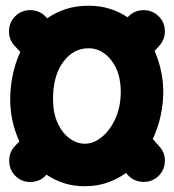

<svg xmlns="http://www.w3.org/2000/svg" viewBox="-20 -583 606 670"><path d="M529.8 34.2Q506.8 53.7 475.8 51.5Q444.8 49.3 424.8 26.4L419.9 20.5Q390.1 42 354.2 54.4Q318.4 66.9 275.9 66.9Q236.8 66.9 203.4 56.2Q169.9 45.4 142.1 26.4L141.1 27.8Q121.1 50.3 90.1 52Q59.1 53.7 36.1 33.2Q13.7 12.7 12.2 -18.3Q10.7 -49.3 30.8 -71.8L47.4 -89.8Q15.6 -159.7 15.6 -237.3Q15.6 -277.8 24.2 -320.1Q32.7 -362.3 50.8 -401.9L30.8 -423.3Q10.3 -445.8 11.5 -476.8Q12.7 -507.8 35.2 -528.3Q57.6 -548.8 88.6 -547.6Q119.6 -546.4 140.1 -523.9L144.5 -519Q173.8 -539.6 209.7 -551.3Q245.6 -563 289.1 -563Q329.6 -563 363.5 -552.2Q397.5 -541.5 425.3 -522.5Q445.3 -545.4 476.6 -547.4Q507.8 -549.3 530.3 -529.3Q553.2 -509.3 555.2 -478.5Q557.1 -447.8 537.1 -424.8L519.5 -405.3Q534.7 -370.6 542.2 -334Q549.8 -297.4 549.8 -262.7Q549.8 -222.7 540.8 -180.2Q531.7 -137.7 513.2 -98.1L537.6 -70.3Q557.6 -47.4 555.2 -16.6Q552.7 14.2 529.8 34.2ZM289.1 -414.6Q235.8 -414.6 200.4 -366.5Q165 -318.4 165 -237.3Q165 -188.5 181.2 -153.6Q197.3 -118.7 222.7 -100.1Q248 -81.5 275.9 -81.5Q306.6 -81.5 335.4 -105Q364.3 -128.4 382.8 -169.4Q401.4 -210.4 401.4 -262.7Q401.4 -330.6 368.4 -372.6Q335.4 -414.6 289.1 -414.6Z"/></svg>

Font: Mikhak-FD ExtraBold
Style: Regular
Weight: 800
Designer: Amin Abedi
Version: Version 3.2